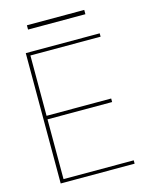

<svg xmlns="http://www.w3.org/2000/svg" viewBox="-124 -917 779 996"><g transform="rotate(-15 265.5 -419.0)"><path d="M76 0V-700H473V-682H96V-358H443V-339H96V-18H473V0ZM119 -815V-838H427V-815Z"/></g></svg>

Font: DM Sans 16pt Thin
Style: Regular
Weight: 250
Version: Version 4.004;gftools[0.9.30]